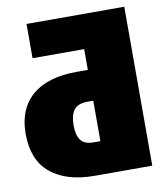

<svg xmlns="http://www.w3.org/2000/svg" viewBox="-79 -762 714 828"><g transform="rotate(-10 277.5 -348.0)"><path d="M521 0H271Q145 0 76 -57.5Q7 -115 7 -230Q7 -338 74.5 -396.5Q142 -455 270 -455H319V-546H93V-696H521ZM319 -143V-320H294Q251 -320 234 -297Q217 -274 217 -230Q217 -186 233.5 -164.5Q250 -143 289 -143Z"/></g></svg>

Font: Fira Sans Condensed Black
Style: Regular
Weight: 900
Width: 3
Designer: Carrois Corporate & Edenspiekermann AG
Foundry: Carrois Corporate GbR & Edenspiekermann AG
Version: Version 4.203